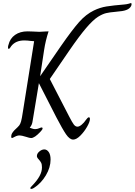

<svg xmlns="http://www.w3.org/2000/svg" viewBox="-20 -898 876 1249"><path d="M347 -134 233 -357 192 -110Q189 -85 174 -68V-67Q177 -66 188 -62Q199 -58 208 -58Q222 -58 234.5 -63.5Q247 -69 250 -69Q257 -69 257 -63Q257 -55 243 -41Q205 0 182 0Q173 0 149 -8Q120 -17 108 -17Q92 -17 76.5 -8.5Q61 0 58 0Q53 0 53 -10Q53 -21 58 -30Q63 -39 74 -51Q98 -73 105 -82Q112 -91 117 -108Q122 -125 129 -172L202 -630Q195 -630 177 -632Q170 -633 160.5 -634Q151 -635 138 -635Q82 -635 53 -598Q51 -595 46 -587.5Q41 -580 37 -580Q32 -580 32 -589Q32 -599 35 -606Q45 -648 78 -671Q111 -694 159 -694L192 -693Q220 -691 237 -691Q253 -691 271 -693L296 -694Q276 -633 267 -573L241 -402L376 -598Q449 -703 494 -754Q539 -805 591 -830Q630 -849 673 -856Q716 -863 790 -869Q803 -870 818 -874Q829 -878 831 -878Q836 -878 836 -872Q836 -857 821 -844Q806 -831 774 -826Q739 -822 730 -821Q693 -818 670 -812.5Q647 -807 618 -789Q585 -768 540.5 -716Q496 -664 430 -568L304 -384L430 -140Q450 -101 460.5 -87.5Q471 -74 484 -74Q496 -74 511.5 -87Q527 -100 539 -118Q544 -125 549 -130Q554 -135 558 -135Q565 -135 565 -124Q565 -106 546.5 -73.5Q528 -41 502.5 -15.5Q477 10 456 10Q433 10 409.5 -24.5Q386 -59 347 -134ZM177 325Q177 322 189 310Q222 276 237.5 247Q253 218 253 191Q253 171 247.5 160.5Q242 150 232 139Q220 127 220 117Q220 101 236 87.5Q252 74 268 74Q285 74 297 91Q309 108 309 140Q309 191 278.5 242.5Q248 294 200 325Q189 331 185 331Q177 331 177 325Z"/></svg>

Font: Charm
Style: Regular
Weight: 400
Designer: Katatrad Aksorn Co.,Ltd.
Foundry: Cadson Demak Co.,Ltd.
Version: Version 1.001